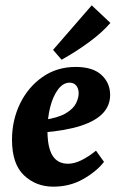

<svg xmlns="http://www.w3.org/2000/svg" viewBox="-20 -687 448 720"><path d="M264 -436Q328 -436 360.5 -406Q393 -376 393 -331Q393 -291 365.5 -262Q338 -233 282 -215Q226 -197 140 -190L142 -237Q198 -245 226.5 -262Q255 -279 265 -299.5Q275 -320 275 -337Q275 -355 266 -366Q257 -377 241 -377Q217 -377 198 -352Q179 -327 168.5 -286.5Q158 -246 158 -197Q158 -134 177 -103.5Q196 -73 235 -73Q259 -73 286 -86.5Q313 -100 340 -122L370 -80Q342 -44 292 -15.5Q242 13 180 13Q115 13 70 -29.5Q25 -72 25 -163Q25 -236 55 -298Q85 -360 139 -398Q193 -436 264 -436ZM179 -500 324 -667 394 -601Q363 -565 314 -529Q265 -493 211 -463Z"/></svg>

Font: Yrsa
Style: Italic
Weight: 400
Italic angle: -7.10001°
Designer: Anna Giedrys (Yrsa+Rasa design), David Brezina (Yrsa art-direction, Rasa art-direction, design)
Foundry: Rosetta Type Foundry
Version: Version 2.004